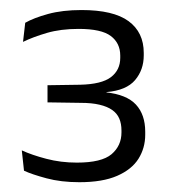

<svg xmlns="http://www.w3.org/2000/svg" viewBox="-20 -728 348 392"><path d="M142 -356Q104.5 -356 74.8 -364Q45 -372 29 -379.5L24.5 -421Q45 -411.5 74.5 -403.8Q104 -396 137 -396Q187.5 -396 207.8 -413.2Q228 -430.5 228 -457.5V-461.5Q228 -475.5 223.5 -486Q219 -496.5 209 -503.5Q199 -510.5 183.2 -514.2Q167.5 -518 144.5 -518L77 -519V-554L143.5 -555Q187.5 -556 206.5 -570.5Q225.5 -585 225.5 -610V-614.5Q225.5 -640 206.2 -654.5Q187 -669 140.5 -669Q104 -669 75.8 -660.8Q47.5 -652.5 27 -642.5L31.5 -681.5Q49 -691.5 78.2 -699.5Q107.5 -707.5 146.5 -707.5Q211.5 -707.5 242.5 -684.8Q273.5 -662 273.5 -620V-615Q273.5 -585.5 255.8 -564.5Q238 -543.5 197.5 -540L196 -536V-539.5Q238.5 -535 257.5 -514.5Q276.5 -494 276.5 -459V-453Q276.5 -426 262.8 -404Q249 -382 219.2 -369Q189.5 -356 142 -356Z"/></svg>

Font: Anek Tamil Light
Style: Regular
Weight: 300
Designer: Aadarsh Rajan (Tamil), Yesha Goshar (Latin)
Foundry: Ek Type
Version: Version 1.003